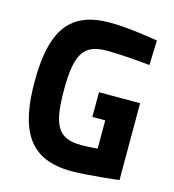

<svg xmlns="http://www.w3.org/2000/svg" viewBox="-107 -791 809 893"><g transform="rotate(15 297.5 -345.0)"><path d="M347 -257H409V-121C409 -121 362 -117 331 -117C217 -117 187 -174 187 -347C187 -526 227 -572 335 -572C416 -572 541 -559 541 -559L545 -678C545 -678 408 -702 313 -702C122 -702 45 -595 45 -347C45 -115 112 12 318 12C397 12 545 -6 545 -6V-376H347Z"/></g></svg>

Font: TitilliumMaps29L
Style: 999 wt
Weight: 900
Designer: Campivisivi
Foundry: Accademia di Belle Arti di Urbino and students of MA course of Visual design